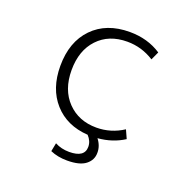

<svg xmlns="http://www.w3.org/2000/svg" viewBox="-160 -908 1319 1295"><g transform="rotate(20 500.0 -260.0)"><path d="M562.5 -672.9Q430.7 -672.9 352.1 -589.4Q273.4 -505.9 273.4 -364.7Q273.4 -223.6 354 -140.1Q434.6 -56.6 562.5 -56.6Q666 -56.6 754.9 -114.3L782.2 -53.7Q700.2 -1 594.7 7.8Q628.9 51.8 627.9 101.6Q627.9 153.3 585.4 186.5Q543 219.7 453.1 219.7Q385.7 219.7 332 196.3L343.8 135.7Q389.6 160.2 446.3 160.2Q556.6 160.2 556.6 84Q556.6 43 524.4 8.8Q372.1 -1 282.2 -101.6Q192.4 -202.1 192.4 -365.2Q192.4 -538.1 290.5 -639.2Q388.7 -740.2 555.7 -740.2Q684.6 -740.2 782.2 -675.8L754.9 -616.2Q666 -672.9 562.5 -672.9Z"/></g></svg>

Font: GenEi Gothic M SemiLight
Style: Regular
Weight: 350
Designer: o_tamon (Modified); [Source Han Sans]
Ryoko NISHIZUKA  (kana & ideographs); Paul D. Hunt (Latin, Greek & Cyrillic); Wenl
Version: Version 1.1a;Original Version 1.004